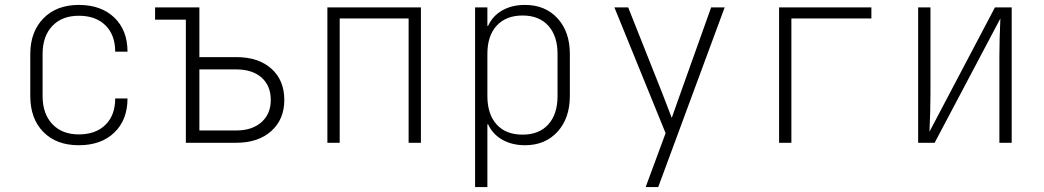

<svg xmlns="http://www.w3.org/2000/svg" viewBox="-20 -580 4240 780"><path d="M103 -190V-360Q103 -451 156.5 -505.5Q210 -560 300 -560Q391 -560 444.5 -508.5Q498 -457 498 -370H448Q448 -438 408.5 -477Q369 -516 300 -516Q232 -516 192.5 -474.5Q153 -433 153 -360V-190Q153 -118 192.5 -76Q232 -34 300 -34Q369 -34 408.5 -73Q448 -112 448 -180H498Q498 -93 444.5 -41.5Q391 10 300 10Q209 10 156 -44Q103 -98 103 -190Z M735 0V-500H610V-550H790V-348H940Q1030 -348 1082.5 -301Q1135 -254 1135 -174Q1135 -95 1082 -47.5Q1029 0 940 0ZM940 -50Q1004 -50 1042 -83.5Q1080 -117 1080 -174Q1080 -232 1042.5 -265Q1005 -298 940 -298H790V-50Z M1360 0H1310V-550H1690V0H1640V-505H1360Z M2295 -361V-190Q2295 -100 2245 -45Q2195 10 2113 10Q2060 10 2020.5 -12.5Q1981 -35 1963 -75H1960V180H1910V-550H1960V-475H1963Q1981 -515 2020 -537.5Q2059 -560 2113 -560Q2195 -560 2245 -505.5Q2295 -451 2295 -361ZM2245 -361Q2245 -434 2207.5 -475.5Q2170 -517 2103 -517Q2036 -517 1998 -476Q1960 -435 1960 -361V-190Q1960 -116 1997.5 -74.5Q2035 -33 2103 -33Q2170 -33 2207.5 -74.5Q2245 -116 2245 -190Z M2603 180 2684 -39 2476 -550H2532L2671 -200L2709 -101L2744 -200L2869 -550H2924L2654 180Z M3195 0H3145V-550H3520V-505H3195Z M3710 0V-550H3760V-200Q3760 -134 3756 -45L4022 -550H4090V0H4040V-350Q4040 -417 4044 -505L3777 0Z"/></svg>

Font: JetBrains Mono Extra Light
Style: Regular
Weight: 200
Monospace: yes
Designer: Philipp Nurullin, Konstantin Bulenkov
Foundry: JetBrains
Version: 2.002